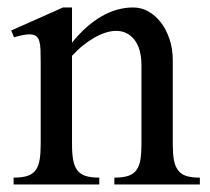

<svg xmlns="http://www.w3.org/2000/svg" viewBox="-20 -489 558 509"><path d="M87.9 -323.2Q87.9 -342.8 87.4 -356.7Q86.9 -370.6 84.2 -379.9Q81.5 -389.2 75.4 -393.6Q69.3 -397.9 58.1 -397.9Q50.3 -397.9 40.5 -396Q30.8 -394 17.1 -390.1L9.8 -408.2L147 -469.2H170.9V-376Q209 -422.9 249.8 -446Q290.5 -469.2 333 -469.2Q355 -469.2 374 -458.3Q393.1 -447.3 407.2 -428.5Q421.4 -409.7 429.7 -384.3Q438 -358.9 438 -330.1V-106.9Q438 -82.5 440.9 -65.7Q443.8 -48.8 451.7 -38.1Q459.5 -27.3 473.4 -22.7Q487.3 -18.1 509.8 -18.1V0H283.2V-18.1Q306.2 -18.1 320.3 -22.9Q334.5 -27.8 342 -38.6Q349.6 -49.3 352.3 -66.2Q355 -83 355 -106.9V-314.9Q355 -360.4 336.2 -383.8Q317.4 -407.2 288.1 -407.2Q274.9 -407.2 260.3 -402.6Q245.6 -397.9 230.2 -389.2Q214.8 -380.4 199.7 -368.2Q184.6 -356 170.9 -340.8V-106.9Q170.9 -82.5 173.8 -65.7Q176.8 -48.8 184.6 -38.1Q192.4 -27.3 206.5 -22.7Q220.7 -18.1 243.2 -18.1V0H16.1V-18.1Q39.1 -18.1 53.2 -22.9Q67.4 -27.8 75 -38.6Q82.5 -49.3 85.2 -66.2Q87.9 -83 87.9 -106.9Z"/></svg>

Font: Warasṭra
Style: Regular
Weight: 400
Designer: R.S. Wihananto
Foundry: R.S. Wihananto
Version: Version 2.0.1